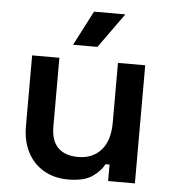

<svg xmlns="http://www.w3.org/2000/svg" viewBox="-51 -745 718 800"><g transform="rotate(5 307.5 -345.0)"><path d="M262 8Q205 8 161 -17.5Q117 -43 93 -89.5Q69 -136 69 -198V-494H183V-207Q183 -147 212.5 -118Q242 -89 296 -89Q357 -89 392.5 -129Q428 -169 428 -244V-494H542V0H430V-69H413Q400 -42 365.5 -17Q331 8 262 8ZM235 -553 310 -698H441L337 -553Z"/></g></svg>

Font: Space Grotesk Light SemiBold
Style: Regular
Weight: 600
Version: Version 2.000